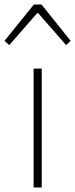

<svg xmlns="http://www.w3.org/2000/svg" viewBox="-44 -831 333 851"><path d="M105 0V-527H141V0ZM-24 -650 106 -811H140L269 -650L249 -631L125 -773H121L-3 -631Z"/></svg>

Font: Noto Sans Korean Thin
Style: Regular
Weight: 250
Designer: Ryoko NISHIZUKA  (kana & ideographs); Paul D. Hunt (Latin, Greek & Cyrillic); Wenlong ZHANG  (bopomofo); Sandoll Communi
Foundry: Adobe Systems Incorporated
Version: Version 1.0001;PS 1;hotconv 1.0.78;makeotf.lib2.5.61930